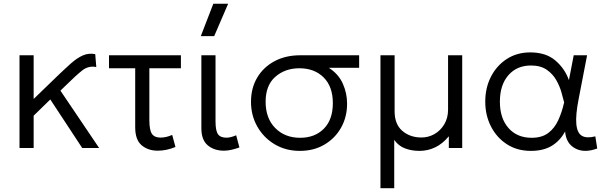

<svg xmlns="http://www.w3.org/2000/svg" viewBox="-20 -774 3181 1004"><path d="M82 0V-485H156V-256.5L278.5 -375Q318.5 -413.5 350.5 -442Q382.5 -470.5 412.8 -484Q443 -497.5 478 -491L483.5 -423.5Q442.5 -431.5 409.8 -405.5Q377 -379.5 328 -331L296 -300L498.5 0H410L243 -254L156 -169V0Z M805 14Q754 14 720.5 -14.5Q687 -43 687 -108V-417H550V-485H926V-417H761V-146.5Q761 -93.5 774.5 -74Q788 -54.5 819.5 -54.5Q848.5 -54.5 880.5 -68.5L897.5 -5.5Q851 14 805 14Z M1151 14Q1100 14 1066.5 -14Q1033 -42 1033 -103V-485H1107V-138.5Q1107 -91 1119.8 -72.5Q1132.5 -54 1164.5 -54Q1185 -54 1215 -66.5L1232 -3Q1211.5 4.5 1190.8 9.2Q1170 14 1151 14ZM1030 -585 1095.5 -754.5H1173L1100 -585Z M1548 15Q1474 15 1416.2 -19.5Q1358.5 -54 1325.5 -112.2Q1292.5 -170.5 1292.5 -241.5Q1292.5 -313.5 1325 -368.2Q1357.5 -423 1415.5 -454Q1473.5 -485 1550.5 -485H1858V-419.5H1699.5Q1750 -387 1772.5 -337Q1795 -287 1795 -232Q1795 -162.5 1763.8 -106.8Q1732.5 -51 1676.8 -18Q1621 15 1548 15ZM1549.5 -53.5Q1626.5 -53.5 1673.5 -101Q1720.5 -148.5 1720.5 -235Q1720.5 -321 1672.5 -369Q1624.5 -417 1545.5 -417Q1470.5 -417 1419.8 -372.5Q1369 -328 1369 -242Q1369 -155.5 1419.2 -104.5Q1469.5 -53.5 1549.5 -53.5Z M1969.5 210V-485H2043.5V-192Q2043.5 -124 2084 -89.5Q2124.5 -55 2184 -55Q2220.5 -55 2252.2 -73.2Q2284 -91.5 2303.5 -124.5Q2323 -157.5 2323 -201V-485H2397V0H2327V-61.5Q2295 -22.5 2256.2 -3.8Q2217.5 15 2173.5 15Q2132.5 15 2098 2Q2063.5 -11 2041.5 -42.5V210Z M2756 15Q2684.5 15 2631 -19.5Q2577.5 -54 2547.5 -112.5Q2517.5 -171 2517.5 -242.5Q2517.5 -314.5 2547.2 -372.8Q2577 -431 2630 -465.5Q2683 -500 2753 -500Q2834.5 -500 2884 -457.8Q2933.5 -415.5 2955 -355L2980 -485H3050L3006.5 -260Q2989 -171.5 2993.8 -124.5Q2998.5 -77.5 3023.5 -63.5Q3048.5 -49.5 3093 -61L3103 2.5Q3035.5 27.5 2987.8 2Q2940 -23.5 2935 -86.5Q2908.5 -37.5 2864.8 -11.2Q2821 15 2756 15ZM2760 -53.5Q2813.5 -53.5 2846.8 -78.5Q2880 -103.5 2899.2 -145.5Q2918.5 -187.5 2930 -238.5Q2925 -258 2916.2 -290Q2907.5 -322 2889.2 -354.5Q2871 -387 2839 -409.2Q2807 -431.5 2756.5 -431.5Q2682.5 -431.5 2638.2 -380.5Q2594 -329.5 2594 -242.5Q2594 -155.5 2639 -104.5Q2684 -53.5 2760 -53.5Z"/></svg>

Font: Geologica ExtraLight
Style: Regular
Weight: 200
Designer: Sindre Bremnes, Frode Helland
Foundry: Monokrom Skriftforlag AS
Version: Version 1.010; ttfautohint (v1.8.4.7-5d5b);gftools[0.9.28]